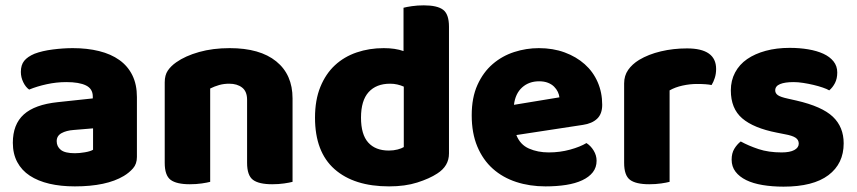

<svg xmlns="http://www.w3.org/2000/svg" viewBox="-20 -681 3205 718"><path d="M328 -121V-201L256 -195Q228 -193 210 -183Q192 -173 192 -153Q192 -133 207.5 -120.5Q223 -108 260 -108Q277 -108 297.5 -111.5Q318 -115 328 -121ZM492 -318V-94Q492 -68 477.5 -51.5Q463 -35 443 -23Q378 16 260 16Q207 16 164.5 6Q122 -4 91.5 -24Q61 -44 44.5 -75Q28 -106 28 -147Q28 -216 69 -253Q110 -290 196 -299L327 -313V-320Q327 -349 301.5 -361.5Q276 -374 228 -374Q191 -374 154.5 -366Q118 -358 89 -346Q76 -355 67 -373.5Q58 -392 58 -412Q58 -438 70.5 -453.5Q83 -469 109 -480Q138 -491 177.5 -496Q217 -501 252 -501Q306 -501 350.5 -490Q395 -479 426.5 -456.5Q458 -434 475 -399.5Q492 -365 492 -318Z M1074 -1Q1063 2 1042.5 5Q1022 8 998 8Q948 8 926 -8.5Q904 -25 904 -72V-308Q904 -339 885.5 -353.5Q867 -368 837 -368Q817 -368 799.5 -363Q782 -358 766 -350V-1Q755 2 734.5 5Q714 8 690 8Q640 8 618 -8.5Q596 -25 596 -72V-373Q596 -400 607.5 -417Q619 -434 639 -448Q673 -472 724.5 -486.5Q776 -501 839 -501Q952 -501 1013 -451.5Q1074 -402 1074 -313Z M1489 -490V-652Q1500 -655 1520.5 -658Q1541 -661 1565 -661Q1615 -661 1637 -644.5Q1659 -628 1659 -581V-107Q1659 -60 1615 -32Q1586 -13 1540.5 1.5Q1495 16 1435 16Q1304 16 1231 -48.5Q1158 -113 1158 -241Q1158 -307 1178 -356Q1198 -405 1232.5 -437Q1267 -469 1314 -485Q1361 -501 1415 -501Q1458 -501 1489 -490ZM1490 -357Q1479 -362 1466 -365Q1453 -368 1439 -368Q1387 -368 1358.5 -336.5Q1330 -305 1330 -241Q1330 -178 1357 -148Q1384 -118 1434 -118Q1452 -118 1467 -122Q1482 -126 1490 -131Z M1911 -176Q1925 -140 1958 -125.5Q1991 -111 2032 -111Q2074 -111 2112 -121.5Q2150 -132 2173 -146Q2189 -136 2200 -118Q2211 -100 2211 -80Q2211 -55 2197 -37Q2183 -19 2157.5 -7Q2132 5 2097 10.5Q2062 16 2020 16Q1961 16 1910.5 -0.5Q1860 -17 1823 -50Q1786 -83 1765 -133Q1744 -183 1744 -250Q1744 -316 1765.5 -363.5Q1787 -411 1822.5 -441.5Q1858 -472 1903 -486.5Q1948 -501 1995 -501Q2048 -501 2091.5 -485Q2135 -469 2166.5 -441Q2198 -413 2215 -374Q2232 -335 2232 -289Q2232 -255 2213 -237Q2194 -219 2160 -214ZM1902 -289 2072 -317Q2071 -327 2066 -337.5Q2061 -348 2052 -357Q2043 -366 2029 -371.5Q2015 -377 1996 -377Q1958 -377 1932.5 -354Q1907 -331 1902 -289Z M2484 -1Q2473 2 2452.5 5Q2432 8 2408 8Q2358 8 2336 -8.5Q2314 -25 2314 -72V-369Q2314 -398 2329 -419.5Q2344 -441 2370 -457Q2405 -478 2451.5 -489Q2498 -500 2549 -500Q2658 -500 2658 -423Q2658 -405 2653 -389.5Q2648 -374 2641 -363Q2622 -367 2586 -367Q2560 -367 2532.5 -361Q2505 -355 2484 -343Z M2910 17Q2868 17 2832 11Q2796 5 2770.5 -7.5Q2745 -20 2730.5 -39Q2716 -58 2716 -84Q2716 -108 2726 -124.5Q2736 -141 2750 -152Q2779 -136 2816.5 -123.5Q2854 -111 2903 -111Q2934 -111 2950.5 -120Q2967 -129 2967 -144Q2967 -158 2955 -166Q2943 -174 2915 -179L2885 -185Q2798 -202 2755.5 -238.5Q2713 -275 2713 -343Q2713 -380 2729 -410Q2745 -440 2774 -460Q2803 -480 2843.5 -491Q2884 -502 2933 -502Q2970 -502 3002.5 -496.5Q3035 -491 3059 -480Q3083 -469 3097 -451.5Q3111 -434 3111 -410Q3111 -387 3102.5 -370.5Q3094 -354 3081 -343Q3073 -348 3057 -353.5Q3041 -359 3022 -363.5Q3003 -368 2983.5 -371Q2964 -374 2948 -374Q2915 -374 2897 -366.5Q2879 -359 2879 -343Q2879 -332 2889 -325Q2899 -318 2927 -312L2958 -305Q3054 -283 3094.5 -244.5Q3135 -206 3135 -145Q3135 -69 3078 -26Q3021 17 2910 17Z"/></svg>

Font: Baloo 2 Latin ExtraBold
Style: Regular
Weight: 400
Designer: Sarang Kulkarni and Ek Type
Foundry: Ek Type
Version: Version 1.001